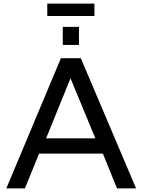

<svg xmlns="http://www.w3.org/2000/svg" viewBox="-20 -1045 790 1065"><path d="M508.8 -277.8 371.1 -610.8 235.8 -277.8ZM734.9 0H628.9L550.8 -192.9H196.8L118.2 0H15.1L317.9 -722.2H428.2ZM418 -795.9H328.1V-896H418ZM503.9 -956.1H242.2V-1024.9H503.9Z"/></svg>

Font: Perun
Style: Regular
Weight: 400
Version: Version 1.0000